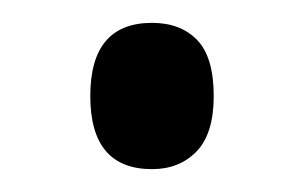

<svg xmlns="http://www.w3.org/2000/svg" viewBox="-20 -139 266 168"><path d="M59 -55Q59 -119 113 -119Q138 -119 152.5 -104Q167 -89 167 -55Q167 -22 152 -6.5Q137 9 113 9Q59 9 59 -55Z"/></svg>

Font: Noto Sans Ethiopic ExtraCondensed
Style: Regular
Weight: 400
Width: 2
Designer: Monotype Design Team
Foundry: Monotype Imaging Inc.
Version: Version 2.102; ttfautohint (v1.8.4.7-5d5b)